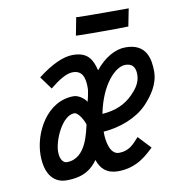

<svg xmlns="http://www.w3.org/2000/svg" viewBox="-76 -725 730 798"><g transform="rotate(-10 289.0 -326.5)"><path d="M519.5 -655.3H511.2H431.2C386.2 -655.3 338.9 -655.3 307.1 -656.3L298.3 -657.3L283.7 -581.6L292 -581.1C325.2 -580.1 361.8 -580.1 397.9 -580.1C434.1 -580.1 468.3 -580.1 496.6 -581.1H504.9ZM107.4 -436.5 146.5 -382.8C183.6 -413.1 217.3 -434.1 243.7 -434.1C282.7 -434.1 294.4 -406.2 294.4 -360.4C294.4 -339.8 283.7 -301.8 283.7 -301.8C281.7 -309.6 255.4 -335.4 230.5 -335.4C117.2 -335.4 52.7 -211.9 52.7 -117.7C52.7 -34.7 89.8 3.9 141.6 3.9C217.8 3.9 250.5 -26.4 273.9 -58.6C286.6 -20 312 3.9 359.4 3.9C442.4 3.9 488.3 -46.9 512.7 -68.8L462.9 -122.1C439 -95.7 418.9 -70.8 376 -70.8C337.9 -70.8 328.1 -127.9 328.1 -163.1V-168.5C398.4 -173.8 469.2 -200.7 513.2 -246.1C544.4 -278.8 578.1 -324.2 578.1 -378.9C578.1 -432.6 565.9 -498 478 -498C433.6 -498 387.2 -470.7 349.6 -423.8C337.9 -470.7 320.3 -504.9 256.3 -504.9C216.3 -504.9 165 -481.4 107.4 -436.5ZM127 -119.1C127 -168 169.9 -265.1 220.7 -265.1C238.3 -265.1 258.8 -226.6 263.2 -210C255.9 -185.1 239.7 -70.3 155.8 -70.3C142.6 -70.3 127 -83.5 127 -119.1ZM335.9 -242.2C359.9 -364.7 423.8 -426.3 463.9 -426.3C502.9 -426.3 506.8 -397.5 506.8 -377.9C506.8 -344.7 487.8 -319.8 466.3 -297.9C433.6 -264.6 392.1 -246.1 335.9 -242.2Z"/></g></svg>

Font: Fantasque Sans Mono
Style: RegItalic
Weight: 400
Italic angle: -11°
Monospace: yes
Designer: Jany Belluz
Version: Version 1.6.3